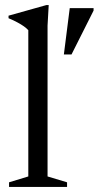

<svg xmlns="http://www.w3.org/2000/svg" viewBox="-20 -733 387 753"><path d="M166.5 -41 243 -18V0H15.5V-18L91 -41V-614.5Q84.5 -622 74 -629.5Q63.5 -637 48.2 -645.2Q33 -653.5 13.5 -661.5V-671.5L161.5 -713H171L166.5 -632.5ZM230.5 -519.5 253.5 -701H347V-691.5L260.5 -519.5Z"/></svg>

Font: Newsreader 24pt
Style: Regular
Weight: 400
Designer: Hugues Gentile
Foundry: Production Type
Version: Version 1.003